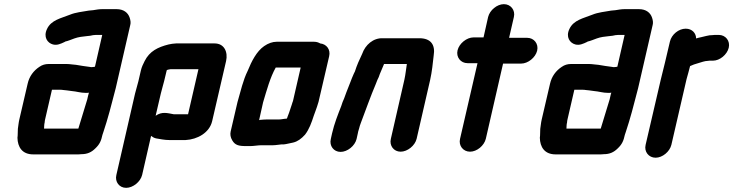

<svg xmlns="http://www.w3.org/2000/svg" viewBox="-20 -676 3529 924"><path d="M357 -57H192C193 -68 192 -76 195 -87C195 -92 196 -96 197 -101L230 -244H272C275 -244 279 -244 283 -243L302 -241C309 -240 316 -239 324 -238C349 -236 367 -229 393 -229C398 -229 403 -229 408 -230C404 -219 403 -209 400 -198C385 -148 371 -102 357 -57ZM421 -353C418 -353 415 -353 412 -354C392 -357 365 -360 346 -364L326 -366C317 -367 310 -368 301 -368H214C198 -368 183 -364 169 -354C142 -336 121 -309 113 -273L73 -101C71 -93 70 -85 69 -78L66 -56C65 -43 66 -25 64 -13C65 31 86 67 140 67H350C357 67 364 67 371 66C400 66 420 57 439 38C460 18 467 1 473 -27C474 -31 476 -36 478 -42C489 -76 497 -101 507 -138C516 -174 528 -215 537 -252L607 -556C610 -567 608 -579 604 -591C596 -615 575 -632 541 -632H471C457 -632 440 -629 428 -627L407 -625C375 -619 345 -617 316 -605C274 -588 226 -580 206 -536C188 -498 208 -469 235 -462C255 -457 272 -465 291 -474L294 -476C308 -479 324 -486 338 -491C357 -498 377 -500 396 -502L414 -504C422 -506 433 -508 442 -508H472L437 -355C432 -354 427 -353 421 -353Z M770 -286 782 -336C783 -337 783 -338 783 -339C788 -341 795 -342 801 -343H935L885 -126H817C784 -132 760 -140 729 -119L754 -226C757 -240 767 -273 770 -286ZM630 -226 540 166C532 199 554 228 587 228C620 228 656 199 664 166L707 -22C715 -16 722 -12 731 -10C750 -7 771 -2 795 -2H873C930 -5 988 -37 1001 -93L1068 -382C1078 -426 1059 -467 1013 -467H827C814 -466 803 -465 791 -462C740 -449 700 -430 676 -382C669 -368 662 -354 658 -337L646 -285C643 -272 633 -239 630 -226Z M1322 -101H1262C1252 -101 1242 -100 1231 -99C1230 -98 1228 -98 1227 -98L1246 -183C1264 -243 1280 -303 1307 -351H1427L1390 -190C1387 -183 1386 -178 1385 -175C1383 -169 1381 -162 1378 -154L1371 -133L1363 -112C1363 -110 1362 -108 1360 -105C1348 -105 1334 -101 1322 -101ZM1238 23H1294C1301 23 1308 22 1317 21L1334 19H1345C1358 18 1379 12 1391 10C1412 5 1430 -8 1448 -28C1468 -54 1479 -85 1490 -119L1498 -141C1504 -158 1507 -165 1513 -186L1564 -405C1572 -438 1551 -464 1521 -467C1512 -472 1503 -475 1492 -475H1311C1292 -475 1271 -468 1251 -454C1215 -429 1191 -382 1172 -335C1150 -291 1138 -237 1123 -185L1090 -43C1087 -29 1089 -15 1098 0C1111 22 1128 27 1163 27H1186C1200 27 1222 23 1238 23Z M1696 -7 1702 -34C1703 -39 1704 -46 1708 -57C1710 -66 1713 -75 1716 -83C1740 -146 1763 -212 1789 -273L1796 -291C1801 -300 1805 -310 1808 -320C1815 -336 1821 -350 1827 -365L1828 -368H1938C1934 -344 1932 -319 1926 -292L1861 -8C1853 25 1875 54 1908 54C1941 54 1977 25 1985 -8L2050 -291C2059 -331 2063 -372 2067 -408C2076 -461 2053 -492 1998 -492H1823C1776 -494 1738 -460 1723 -417C1710 -390 1697 -361 1688 -332L1683 -322C1671 -296 1659 -260 1647 -232L1636 -202C1631 -191 1626 -179 1622 -165C1606 -124 1589 -82 1578 -34L1572 -7C1564 26 1586 55 1619 55C1652 55 1688 26 1696 -7Z M2329 -594 2307 -496H2259C2226 -496 2190 -467 2182 -434C2174 -401 2197 -372 2230 -372H2278L2194 -8C2186 25 2209 54 2242 54C2275 54 2310 25 2318 -8L2401 -370H2488C2521 -370 2557 -399 2565 -432C2573 -465 2550 -494 2517 -494H2430L2453 -594C2461 -627 2438 -656 2405 -656C2372 -656 2337 -627 2329 -594Z M2871 -57H2706C2707 -68 2706 -76 2709 -87C2709 -92 2710 -96 2711 -101L2744 -244H2786C2789 -244 2793 -244 2797 -243L2816 -241C2823 -240 2830 -239 2838 -238C2863 -236 2881 -229 2907 -229C2912 -229 2917 -229 2922 -230C2918 -219 2917 -209 2914 -198C2899 -148 2885 -102 2871 -57ZM2935 -353C2932 -353 2929 -353 2926 -354C2906 -357 2879 -360 2860 -364L2840 -366C2831 -367 2824 -368 2815 -368H2728C2712 -368 2697 -364 2683 -354C2656 -336 2635 -309 2627 -273L2587 -101C2585 -93 2584 -85 2583 -78L2580 -56C2579 -43 2580 -25 2578 -13C2579 31 2600 67 2654 67H2864C2871 67 2878 67 2885 66C2914 66 2934 57 2953 38C2974 18 2981 1 2987 -27C2988 -31 2990 -36 2992 -42C3003 -76 3011 -101 3021 -138C3030 -174 3042 -215 3051 -252L3121 -556C3124 -567 3122 -579 3118 -591C3110 -615 3089 -632 3055 -632H2985C2971 -632 2954 -629 2942 -627L2921 -625C2889 -619 2859 -617 2830 -605C2788 -588 2740 -580 2720 -536C2702 -498 2722 -469 2749 -462C2769 -457 2786 -465 2805 -474L2808 -476C2822 -479 2838 -486 2852 -491C2871 -498 2891 -500 2910 -502L2928 -504C2936 -506 2947 -508 2956 -508H2986L2951 -355C2946 -354 2941 -353 2935 -353Z M3487 -446C3495 -479 3472 -508 3439 -508H3429C3422 -508 3415 -508 3409 -507C3400 -507 3390 -506 3379 -503C3362 -498 3346 -496 3330 -491C3330 -516 3311 -538 3280 -538C3246 -538 3212 -510 3204 -476L3180 -374C3174 -350 3166 -319 3160 -293L3087 21C3079 54 3102 83 3135 83C3168 83 3203 54 3211 21L3284 -295C3289 -315 3297 -339 3301 -358C3311 -363 3328 -369 3340 -372C3354 -376 3372 -383 3386 -383C3391 -384 3396 -384 3401 -384H3411C3444 -384 3479 -413 3487 -446Z"/></svg>

Font: Electronic
Style: ThkIt
Weight: 900
Version: Version 1.011